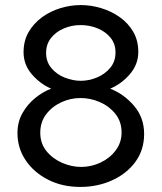

<svg xmlns="http://www.w3.org/2000/svg" viewBox="-20 -730 638 758"><path d="M549 -201Q549 -138 514.5 -91Q480 -44 422.5 -18Q365 8 297 8Q226 8 170 -20.5Q114 -49 81.5 -97Q49 -145 49 -205Q49 -249 69 -284Q89 -319 119.5 -343.5Q150 -368 182 -380Q138 -399 105.5 -437Q73 -475 73 -524Q73 -569 93 -603.5Q113 -638 146 -662Q179 -686 219 -698Q259 -710 299 -710Q339 -710 379 -698Q419 -686 452.5 -662.5Q486 -639 506 -604.5Q526 -570 526 -525Q526 -476 493 -437.5Q460 -399 415 -380Q469 -359 509 -312.5Q549 -266 549 -201ZM162 -521Q162 -486 183 -461Q204 -436 236 -423.5Q268 -411 299 -411Q331 -411 362.5 -424Q394 -437 415 -462Q436 -487 436 -523Q436 -557 416.5 -581Q397 -605 365.5 -618Q334 -631 298 -631Q263 -631 231.5 -617.5Q200 -604 181 -579.5Q162 -555 162 -521ZM460 -207Q460 -250 435.5 -280.5Q411 -311 374 -327Q337 -343 298 -343Q258 -343 221.5 -326Q185 -309 162 -278.5Q139 -248 139 -206Q139 -164 163 -134Q187 -104 224.5 -87.5Q262 -71 300 -71Q340 -71 376.5 -88Q413 -105 436.5 -136Q460 -167 460 -207Z"/></svg>

Font: Raleway Medium
Style: Regular
Weight: 500
Designer: Matt McInerney, Pablo Impallari, Rodrigo Fuenzalida
Foundry: Matt McInerney, Pablo Impallari, Rodrigo Fuenzalida
Version: Version 4.026